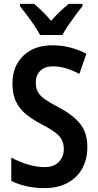

<svg xmlns="http://www.w3.org/2000/svg" viewBox="-20 -957 505 987"><path d="M429 -201Q429 -138 402.5 -90.5Q376 -43 326.5 -16.5Q277 10 210 10Q162 10 119 1Q76 -8 38 -27V-147Q78 -125 123 -111.5Q168 -98 209 -98Q258 -98 283 -125Q308 -152 308 -191Q308 -233 282.5 -259.5Q257 -286 192 -319Q150 -341 116.5 -367.5Q83 -394 63.5 -432Q44 -470 44 -528Q44 -617 100.5 -671Q157 -725 252 -724Q299 -724 342 -712.5Q385 -701 424 -681L388 -577Q352 -596 318.5 -606Q285 -616 253 -616Q210 -616 187 -593Q164 -570 164 -533Q164 -504 175 -484Q186 -464 211 -446.5Q236 -429 280 -406Q353 -368 391 -322Q429 -276 429 -201ZM186 -777Q175 -798 157 -825Q139 -852 119 -878.5Q99 -905 83 -925V-937H155Q197 -903 243 -850Q267 -878 288.5 -898Q310 -918 333 -937H404V-925Q388 -906 368.5 -879.5Q349 -853 330.5 -826Q312 -799 301 -777Z"/></svg>

Font: Noto Sans Ethiopic Condensed SemiBold
Style: Regular
Weight: 600
Width: 3
Designer: Monotype Design Team
Foundry: Monotype Imaging Inc.
Version: Version 2.102; ttfautohint (v1.8.4.7-5d5b)